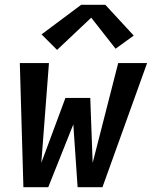

<svg xmlns="http://www.w3.org/2000/svg" viewBox="-20 -784 640 804"><path d="M78 0 63 -520H185L153 -102L254 -374H358L368 -102L475 -520H596L409 0H305L287 -263L182 0ZM219 -575 154 -640 320 -764H421L540 -635L464 -580L362 -710Z"/></svg>

Font: Iosevka SS04 Extended
Style: Bold Italic
Weight: 700
Width: 7
Italic angle: -9°
Monospace: yes
Designer: Belleve Invis
Foundry: Belleve Invis
Version: Version 19.0.0; ttfautohint (v1.8.4)